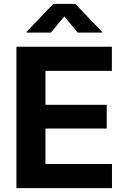

<svg xmlns="http://www.w3.org/2000/svg" viewBox="-20 -968 647 988"><path d="M64.5 0V-727.5H555.7V-603.5H213.9V-428.7H529.3V-306.6H213.9V-124H556.2V0ZM241.7 -800.3H116.2V-803.7L254.4 -948.2H367.2L505.9 -803.7V-800.3H379.9L311 -883.3Z"/></svg>

Font: Inter 16pt
Style: Bold
Weight: 700
Version: Version 4.001;git-66647c0bb